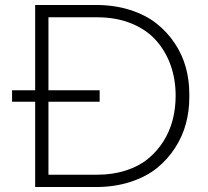

<svg xmlns="http://www.w3.org/2000/svg" viewBox="-20 -753 840 776"><path d="M367.2 2.9H122.1V-341.8H28.8V-388.2H122.1V-732.9H367.2Q442.4 -732.9 505.4 -712.9Q568.4 -692.9 612.1 -658.4Q655.8 -624 686.3 -578.1Q716.8 -532.2 731 -480.7Q745.1 -429.2 745.1 -374V-357.9Q745.1 -304.2 731.4 -253.2Q717.8 -202.1 687.7 -155.5Q657.7 -108.9 614.3 -73.7Q570.8 -38.6 507.1 -17.8Q443.4 2.9 367.2 2.9ZM382.8 -341.8H175.8V-46.9H373Q436 -46.9 488.8 -64Q541.5 -81.1 578.1 -111.1Q614.7 -141.1 640.4 -181.6Q666 -222.2 678 -268.8Q689.9 -315.4 689.9 -366.2Q689.9 -432.1 669.9 -488.8Q649.9 -545.4 611.3 -589.1Q572.8 -632.8 511.5 -658Q450.2 -683.1 373 -683.1H175.8V-388.2H382.8Z"/></svg>

Font: Sora ExtraLight
Style: Regular
Weight: 200
Designer: Jonathan Barnbrook, Julián Moncada
Foundry: Barnbrook Fonts
Version: Version 2.000